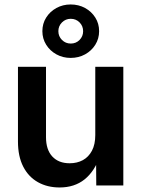

<svg xmlns="http://www.w3.org/2000/svg" viewBox="-20 -827 630 856"><path d="M245.6 8.8Q190.9 8.8 148.9 -14.9Q106.9 -38.6 83.5 -84.2Q60.1 -129.9 60.1 -195.8V-529.3H185.1V-215.3Q185.1 -159.7 213.1 -129.4Q241.2 -99.1 290.5 -99.1Q323.7 -99.1 349.4 -113Q375 -127 389.9 -155Q404.8 -183.1 404.8 -225.1V-529.3H529.8V0H409.2L408.2 -132.8H426.3Q401.9 -63 356.9 -27.1Q312 8.8 245.6 8.8ZM294.9 -568.8Q260.3 -568.8 231.4 -584.7Q202.6 -600.6 185.8 -627.7Q168.9 -654.8 168.9 -688Q168.9 -721.7 185.8 -748.5Q202.6 -775.4 231.4 -791.3Q260.3 -807.1 294.9 -807.1Q330.6 -807.1 359.4 -791.3Q388.2 -775.4 405 -748.5Q421.9 -721.7 421.9 -688Q421.9 -654.8 405 -627.7Q388.2 -600.6 359.4 -584.7Q330.6 -568.8 294.9 -568.8ZM295.4 -632.8Q318.8 -632.8 334.7 -648.9Q350.6 -665 350.6 -688Q350.6 -710.9 334.7 -727.1Q318.8 -743.2 295.4 -743.2Q272.5 -743.2 256.3 -727.1Q240.2 -710.9 240.2 -688Q240.2 -665 256.3 -648.9Q272.5 -632.8 295.4 -632.8Z"/></svg>

Font: Inter 24pt SemiBold
Style: Regular
Weight: 600
Designer: Rasmus Andersson
Foundry: rsms
Version: Version 4.001;git-66647c0bb